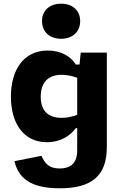

<svg xmlns="http://www.w3.org/2000/svg" viewBox="-20 -825 660 1037"><path d="M39 -303C39 -158.5 107.5 -57 233.5 -57C309 -57 360.5 -93.5 389.5 -133H397V-13.5C397 58 359.5 85 302.5 85C245 85 222 57.5 204 16.5L58 45.5C78 129 135 192 302.5 192C475.5 192 557 125 557 -31.5V-541H416L409.5 -476.5H389C366 -516.5 313.5 -552 237.5 -552C107.5 -552 39 -447.5 39 -303ZM310 -615.5C371.5 -615.5 413 -653 413 -711C413 -769 371.5 -805 310 -805C248.5 -805 207 -769 207 -711C207 -653 248.5 -615.5 310 -615.5ZM200 -303C200 -380 240.5 -421 313 -421C339.5 -421 369 -415.5 397 -405V-204.5C370.5 -194.5 341 -188.5 313 -188.5C240.5 -188.5 200 -226 200 -303Z"/></svg>

Font: Monaspace Neon ExtraBold
Style: Regular
Weight: 800
Designer: Riley Cran & the Lettermatic Team
Foundry: Lettermatic
Version: Version 1.200 (Monaspace Neon)